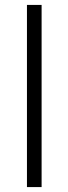

<svg xmlns="http://www.w3.org/2000/svg" viewBox="-20 -760 278 780"><path d="M89.5 0V-740H149V0Z"/></svg>

Font: Encode Sans Condensed Thin Light
Style: Regular
Weight: 300
Version: Version 3.002